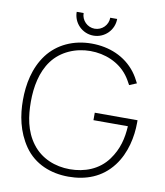

<svg xmlns="http://www.w3.org/2000/svg" viewBox="-100 -1013 955 1110"><g transform="rotate(10 378.0 -457.5)"><path d="M378.1 -812.5C443.8 -812.5 496.9 -865.6 496.9 -931.3H456.3C456.3 -888.5 421.9 -853.1 378.1 -853.1C335.4 -853.1 300 -888.5 300 -931.3H259.4C259.4 -865.6 312.5 -812.5 378.1 -812.5ZM463.5 -375V-331.2H665.6C661.5 -259.4 645.8 -193.8 600 -131.2C546.9 -58.3 463.5 -28.1 377.1 -28.1C291.7 -28.1 208.3 -60.4 155.2 -131.2C101 -203.1 88.5 -289.6 88.5 -375C88.5 -460.4 105.2 -551 155.2 -617.7C206.3 -686.5 291.7 -721.9 377.1 -721.9C463.5 -721.9 546.9 -687.5 597.9 -620.8C609.4 -606.2 621.9 -584.4 631.2 -566.7L674 -584.4C663.5 -606.2 650 -629.2 636.5 -646.9C575 -727.1 480.2 -765.6 377.1 -765.6C270.8 -765.6 178.1 -722.9 119.8 -645.8C60.4 -566.7 41.7 -467.7 41.7 -375C41.7 -287.5 58.3 -192.7 116.7 -108.3C177.1 -21.9 274 15.6 377.1 15.6C477.1 15.6 570.8 -16.7 636.5 -103.1C694.8 -179.2 714.6 -279.2 714.6 -360.4V-375Z"/></g></svg>

Font: Manrope3 Thin
Style: Regular
Weight: 100
Width: 4
Designer: Mikhail Sharanda
Foundry: Mikhail Sharanda
Version: Version 3.000;PS 003.000;hotconv 1.0.88;makeotf.lib2.5.64775